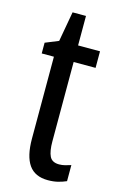

<svg xmlns="http://www.w3.org/2000/svg" viewBox="-107 -705 472 761"><g transform="rotate(15 129.5 -324.0)"><path d="M197 -62Q209 -62 221 -65Q233 -68 245 -72V-6Q229 1 211 5.5Q193 10 170 10Q117 10 92 -25.5Q67 -61 67 -133V-469H17V-513L71 -535L93 -658H148V-537H238V-469H148V-143Q148 -103 158 -82.5Q168 -62 197 -62Z"/></g></svg>

Font: Noto Sans Thai ExtCond
Style: Regular
Weight: 400
Width: 2
Designer: Monotype Design Team
Foundry: Monotype Imaging Inc.
Version: Version 2.002; ttfautohint (v1.8.4.7-5d5b)